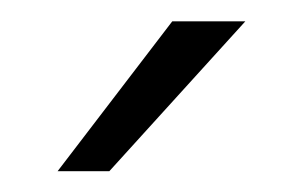

<svg xmlns="http://www.w3.org/2000/svg" viewBox="-20 -717 283 180"><path d="M82.5 -556.5H34L141.5 -697H210Z"/></svg>

Font: Acari Sans Neue
Style: Regular
Weight: 400
Designer: Alfredo Marco Pradil (font), Cristiano Sobral (main changes)
Foundry: Hanken Design Co. (font), Cristiano Sobral (main changes)
Version: Version 2.459;March 19, 2022;FontCreator 14.0.0.2808 64-bit;